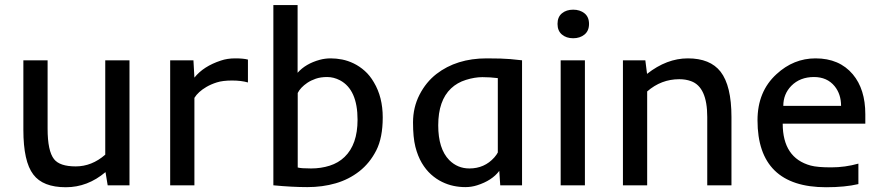

<svg xmlns="http://www.w3.org/2000/svg" viewBox="-20 -747 3540 774"><path d="M404.3 -123.5V-503.9H502V0H414.1L405.3 -53.2Q333 7.8 245.6 7.8Q152.8 7.8 114.3 -43.5Q74.2 -95.7 74.2 -223.6V-503.9H171.9V-228.5Q171.9 -138.2 197.8 -105.5Q220.7 -76.2 285.4 -76.2Q350.1 -76.2 404.3 -123.5Z M979.5 -414.6Q952.6 -422.4 915.3 -422.4Q877.9 -422.4 854 -414.8Q830.1 -407.2 812 -396.5Q778.8 -377 763.7 -352.5V0H666V-503.9H759.8L763.7 -434.1Q800.3 -480 870.6 -502.9Q896 -511.7 928.7 -511.7Q961.4 -511.7 979.5 -506.8Z M1082 0V-726.6H1179.7V-453.6Q1211.9 -490.2 1269 -505.9Q1290.5 -511.7 1313.2 -511.7Q1335.9 -511.7 1359.4 -507.1Q1382.8 -502.4 1406 -491.2Q1429.2 -480 1450.2 -461.4Q1471.2 -442.9 1487.3 -415Q1522.9 -355.5 1522.9 -273.7Q1522.9 -191.9 1496.8 -140.6Q1470.7 -89.4 1428.5 -56.4Q1386.2 -23.4 1333.3 -8.1Q1280.3 7.3 1219 7.3Q1157.7 7.3 1082 0ZM1180.2 -71.8Q1193.8 -67.9 1233.9 -67.9Q1273.9 -67.9 1309.1 -79.1Q1344.2 -90.3 1369.1 -114.3Q1421.4 -164.6 1421.4 -264.2Q1421.4 -385.7 1350.6 -423.3Q1325.2 -436.5 1298.8 -436.5Q1272.5 -436.5 1252.9 -429.7Q1233.4 -422.9 1218.8 -413.1Q1190.9 -394 1180.2 -372.1Z M1739.3 -448.7Q1820.8 -511.7 1941.9 -511.7Q2004.9 -511.7 2037.1 -508.8Q2037.1 -508.8 2084.5 -503.9V0H1996.6L1992.7 -58.1Q1963.4 -19 1903.3 0Q1880.4 7.3 1856.2 7.3Q1832 7.3 1808.6 2.4Q1785.2 -2.4 1762 -13.7Q1738.8 -24.9 1717.8 -43.7Q1696.8 -62.5 1680.4 -90.1Q1664.1 -117.7 1654.5 -155.3Q1645 -192.9 1645 -253.4Q1645 -314 1671.1 -365Q1697.3 -416 1739.3 -448.7ZM1986.8 -432.1Q1955.6 -436 1924.6 -436Q1893.6 -436 1858.4 -425Q1823.2 -414.1 1798.3 -390.6Q1746.6 -341.8 1746.6 -241.7Q1746.6 -147 1791 -101.6Q1824.7 -67.9 1872.1 -67.9Q1933.1 -67.9 1972.7 -112.3Q1982.4 -123.5 1986.8 -132.3Z M2354.5 -650.6Q2354.5 -622.6 2336.2 -607.7Q2317.9 -592.8 2290.5 -592.8Q2263.2 -592.8 2245.4 -607.7Q2227.5 -622.6 2227.5 -650.6Q2227.5 -678.7 2245.4 -693.4Q2263.2 -708 2290.5 -708Q2317.9 -708 2336.2 -693.4Q2354.5 -678.7 2354.5 -650.6ZM2240.2 -503.9H2337.9V0H2240.2Z M2718.3 -427.7Q2645.5 -427.7 2588.9 -378.4V0H2491.2V-503.9H2581.5L2588.4 -449.2Q2668 -511.7 2752.9 -511.7Q2842.8 -511.7 2884.8 -458Q2928.7 -401.4 2928.7 -275.4V0H2831.1V-275.4Q2831.1 -396.5 2765.6 -419.9Q2744.6 -427.7 2718.3 -427.7Z M3310.1 7.8Q3033.7 7.8 3033.7 -262.2Q3033.7 -378.4 3110.4 -448.2Q3179.2 -511.7 3267.6 -511.7Q3363.8 -511.7 3418 -447.3Q3468.3 -387.2 3468.3 -286.6V-248.5H3135.3Q3135.3 -110.4 3248 -79.6Q3274.9 -72.3 3330.8 -72.3Q3386.7 -72.3 3440.4 -87.4V-4.9Q3386.7 7.8 3310.1 7.8ZM3370.6 -320.3Q3370.6 -367.2 3344.7 -399.4Q3314.5 -436.5 3261.2 -436.5Q3205.1 -436.5 3169.9 -400.9Q3137.7 -367.7 3137.7 -320.3Z"/></svg>

Font: Inder
Style: Regular
Weight: 400
Designer: Irina Smirnova
Foundry: Irina Smirnova
Version: Version 1.001